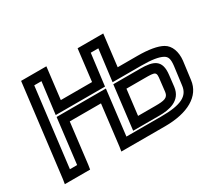

<svg xmlns="http://www.w3.org/2000/svg" viewBox="-107 -702 1021 921"><g transform="rotate(-30 403.5 -242.0)"><path d="M575 25C700 25 783 -21 793 -105L806 -205C811 -252 797 -292 765 -310C737 -326 689 -334 628 -334H519L537 -484L540 -509H515H423H398L395 -484L377 -334H204L222 -484L225 -509H200H110H85L82 -484L23 0L19 25H44H134H159L163 0L190 -224H363L336 0L332 25H357H575ZM582 -25H389L416 -249L419 -274H394H171H146L143 -249L116 -25H76L129 -459H169L150 -309L147 -284H172H395H420L423 -309L442 -459H484L465 -309L462 -284H487H621C679 -284 715 -278 737 -266C755 -256 760 -241 756 -205L743 -105C737 -49 693 -25 582 -25ZM583 -83H487L504 -224H602C667 -224 670 -223 664 -178L657 -117C653 -87 631 -83 583 -83ZM577 -33C629 -33 698 -44 707 -117L714 -178C724 -259 682 -274 608 -274H485H460L457 -249L434 -58L431 -33H456H577Z"/></g></svg>

Font: Gamestation Display Outline
Style: Italic
Weight: 400
Designer: Jonas Hecksher
Foundry: Jonas Hecksher, Playtypeª, e-types AS
Version: Version 1.003